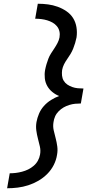

<svg xmlns="http://www.w3.org/2000/svg" viewBox="-20 -853 540 1026"><path d="M18 153 32 73Q48 73 64.5 71Q81 69 98 64.5Q115 60 130.5 52.5Q146 45 160 33Q174 21 182.5 5.5Q191 -10 194 -27Q198 -49 193 -70.5Q188 -92 182.5 -113Q177 -134 174 -156Q171 -178 175 -201Q179 -223 188.5 -245.5Q198 -268 214.5 -286.5Q231 -305 252.5 -318.5Q274 -332 296 -340Q276 -348 259.5 -361.5Q243 -375 232.5 -393.5Q222 -412 219.5 -434.5Q217 -457 221 -479Q224 -495 228.5 -510Q233 -525 238.5 -539.5Q244 -554 253 -568Q262 -582 271 -595.5Q280 -609 287.5 -623.5Q295 -638 298 -653Q301 -670 297.5 -685.5Q294 -701 284 -713Q274 -725 260.5 -732.5Q247 -740 232 -744.5Q217 -749 200.5 -751Q184 -753 168 -753L182 -833Q210 -833 236.5 -829.5Q263 -826 288 -817Q313 -808 335 -793Q357 -778 370.5 -756.5Q384 -735 388.5 -708Q393 -681 389 -653Q386 -638 381.5 -623Q377 -608 371 -593Q365 -578 356.5 -564Q348 -550 338.5 -536.5Q329 -523 322 -509Q315 -495 312 -479Q310 -464 311.5 -449Q313 -434 320.5 -421.5Q328 -409 340 -401Q352 -393 366 -388Q380 -383 395.5 -381.5Q411 -380 426 -380L412 -300Q397 -300 381.5 -298.5Q366 -297 350 -292Q334 -287 320 -279Q306 -271 293.5 -258.5Q281 -246 274.5 -231Q268 -216 266 -201Q262 -178 267 -156.5Q272 -135 277.5 -114Q283 -93 286 -71Q289 -49 285 -27Q281 1 267.5 28Q254 55 232.5 76.5Q211 98 185 113Q159 128 131 137Q103 146 74.5 149.5Q46 153 18 153Z"/></svg>

Font: Iosevka Term Curly Medium
Style: Italic
Weight: 500
Italic angle: -9°
Designer: Belleve Invis
Foundry: Belleve Invis
Version: Version 32.3.0